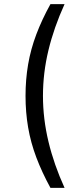

<svg xmlns="http://www.w3.org/2000/svg" viewBox="-20 -725 358 925"><path d="M223 180Q182 105 155 33.5Q128 -38 115.5 -111Q103 -184 103 -263Q103 -342 115.5 -415Q128 -488 155 -559.5Q182 -631 223 -705H291Q240 -593 213.5 -483.5Q187 -374 187 -263Q187 -153 213.5 -42.5Q240 68 291 180Z"/></svg>

Font: Mulish ExtraLight
Style: Regular
Weight: 400
Version: Version 3.603